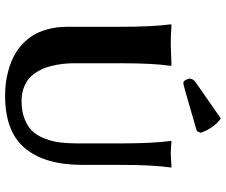

<svg xmlns="http://www.w3.org/2000/svg" viewBox="-87 -796 893 759"><g transform="rotate(90 359.5 -416.5)"><path d="M448.2 -842.8 306.2 -744.1C296.1 -737 291 -729 291 -720.2C291 -715.3 292.7 -709.9 296.1 -703.9C299.6 -697.8 303.2 -694.8 307.1 -694.8C311.7 -694.8 324.7 -697.9 346.2 -704.1L498 -748L504.9 -762.2C500.3 -777.5 493 -792.6 482.9 -807.4C472.8 -822.2 461.3 -834 448.2 -842.8ZM546.9 -444.8V-276.9C546.9 -252.1 545.7 -230 543.5 -210.4C541.2 -190.9 536.5 -171.1 529.3 -150.9C522.1 -130.7 512.6 -113.9 500.7 -100.6C488.9 -87.2 472.6 -76.3 451.9 -67.9C431.2 -59.4 406.9 -55.2 378.9 -55.2C360.7 -55.2 344 -57.9 328.9 -63.2C313.7 -68.6 301.1 -75.6 291 -84.2C280.9 -92.9 272.1 -103.4 264.4 -115.7C256.8 -128.1 250.8 -140.5 246.6 -153.1C242.4 -165.6 238.9 -179.2 236.3 -193.8C233.7 -208.5 232 -221.6 231.2 -233.2C230.4 -244.7 230 -256.7 230 -269V-444.8C230 -531.7 233.4 -598.5 240.2 -645L238.8 -647.9L155.8 -645C133 -645 107.1 -646 78.1 -647.9L76.2 -645C82.7 -597.5 85.9 -530.8 85.9 -444.8V-235.8C85.9 -207.5 89.2 -181.6 95.7 -158C102.2 -134.4 110.8 -114.3 121.6 -97.7C132.3 -81.1 145.2 -66.3 160.2 -53.5C175.1 -40.6 190.7 -30.3 206.8 -22.5C222.9 -14.6 240.2 -8.2 258.5 -3.2C276.9 1.9 294 5.3 309.8 7.1C325.6 8.9 341.6 9.8 357.9 9.8C453.3 9.8 522.8 -16.5 566.4 -69.1C610 -121.7 631.8 -196.9 631.8 -294.9V-444.8C631.8 -531.7 635.3 -598.5 642.1 -645L641.1 -647.9L589.8 -645C573.6 -645 556.6 -646 539.1 -647.9L537.1 -645C543.6 -597.5 546.9 -530.8 546.9 -444.8Z"/></g></svg>

Font: Linux Biolinum G
Style: Bold
Weight: 700
Designer: Philipp H. Poll
Foundry: Philipp H. Poll
Version: Version 1.1.0